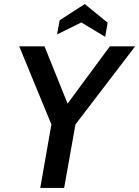

<svg xmlns="http://www.w3.org/2000/svg" viewBox="-20 -929 688 949"><path d="M234 -314 75 -700H200L314 -417L523 -700H648L353 -314L297 0H179ZM382 -818 262 -759 275 -829 399 -909 512 -817 500 -747Z"/></svg>

Font: Cabin SemiBold
Style: Italic
Weight: 600
Italic angle: -7°
Designer: Pablo Impallari
Foundry: Pablo Impallari. http://www.impallari.com Igino Marini. http://www.ikern.com
Version: Version 2.200